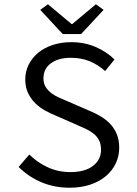

<svg xmlns="http://www.w3.org/2000/svg" viewBox="-20 -865 640 897"><path d="M305 12Q233 12 172.5 -14Q112 -40 67 -85L117 -143Q154 -106 203 -83.5Q252 -61 309 -61Q377 -61 414.5 -90Q452 -119 452 -165Q452 -191 443 -209Q434 -227 418 -240Q402 -253 380.5 -263Q359 -273 334 -284L240 -325Q215 -335 190 -349Q165 -363 144.5 -383Q124 -403 111 -430.5Q98 -458 98 -494Q98 -531 114 -563Q130 -595 158.5 -618.5Q187 -642 226.5 -655Q266 -668 313 -668Q375 -668 427 -645.5Q479 -623 515 -587L471 -533Q439 -562 400 -578.5Q361 -595 310 -595Q253 -595 218 -569.5Q183 -544 183 -499Q183 -475 193.5 -458.5Q204 -442 220.5 -429.5Q237 -417 258 -408Q279 -399 300 -390L392 -350Q422 -338 448.5 -322.5Q475 -307 494.5 -286.5Q514 -266 525.5 -238.5Q537 -211 537 -175Q537 -136 521 -102Q505 -68 475 -42.5Q445 -17 402 -2.5Q359 12 305 12ZM273 -706 168 -819 204 -845 314 -753H318L428 -845L464 -819L359 -706Z"/></svg>

Font: Source Code Pro
Style: Regular
Weight: 400
Monospace: yes
Designer: Paul D. Hunt, Teo Tuominen
Foundry: Adobe Systems Incorporated
Version: Version 2.030;PS 1.000;hotconv 16.6.51;makeotf.lib2.5.65220